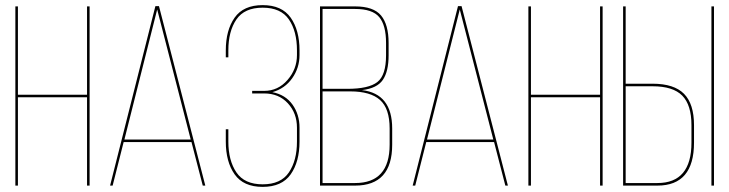

<svg xmlns="http://www.w3.org/2000/svg" viewBox="-20 -725 2849 750"><path d="M320 -345H50V0H40V-700H50V-355H320V-700H330V0H320Z M728 -170H463L420 0H410L587 -701H601L782 0H772ZM594 -688 466 -180H725Z M1150 -528V-510Q1150 -460 1121.5 -419.5Q1093 -379 1044 -365Q1095 -355 1122.5 -316.5Q1150 -278 1150 -226V-172Q1150 -93 1115.5 -44Q1081 5 1006 5Q931 5 896.5 -44Q862 -93 862 -172V-220H872V-172Q872 -98 903.5 -51.5Q935 -5 1006 -5Q1077 -5 1108.5 -51.5Q1140 -98 1140 -172V-226Q1140 -283 1104.5 -321.5Q1069 -360 1012 -360H965V-370H1012Q1066 -370 1103 -412.5Q1140 -455 1140 -510V-528Q1140 -603 1108.5 -649Q1077 -695 1006 -695Q935 -695 903.5 -649Q872 -603 872 -528V-501H862V-528Q862 -607 896.5 -656Q931 -705 1006 -705Q1081 -705 1115.5 -656Q1150 -607 1150 -528Z M1230 -700H1367Q1439 -700 1468.5 -664.5Q1498 -629 1498 -557V-509Q1498 -446 1475.5 -413Q1453 -380 1394 -373Q1512 -359 1512 -223V-160Q1512 0 1367 0H1230ZM1240 -378H1337Q1420 -378 1454 -404.5Q1488 -431 1488 -509V-557Q1488 -626 1461.5 -658Q1435 -690 1367 -690H1240ZM1240 -10H1367Q1502 -10 1502 -160V-223Q1502 -301 1464.5 -334.5Q1427 -368 1348 -368H1240Z M1910 -170H1645L1602 0H1592L1769 -701H1783L1964 0H1954ZM1776 -688 1648 -180H1907Z M2324 -345H2054V0H2044V-700H2054V-355H2324V-700H2334V0H2324Z M2424 -398H2529Q2613 -398 2652 -358.5Q2691 -319 2691 -236V-168Q2691 0 2548 0H2414V-700H2424ZM2759 -700H2769V0H2759ZM2424 -10H2548Q2681 -10 2681 -168V-236Q2681 -315 2645 -351.5Q2609 -388 2529 -388H2424Z"/></svg>

Font: Bebas Neue Thin
Style: Regular
Weight: 200
Designer: Ryoichi Tsunekawa
Foundry: Ryoichi Tsunekawa
Version: Version 1.003;PS 001.003;hotconv 1.0.70;makeotf.lib2.5.58329